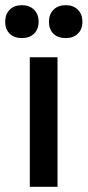

<svg xmlns="http://www.w3.org/2000/svg" viewBox="-32 -721 338 741"><path d="M52 -574Q23 -574 5.5 -591Q-12 -608 -12 -637Q-12 -666 5.5 -683.5Q23 -701 52 -701Q82 -701 99.5 -683.5Q117 -666 117 -637Q117 -608 99.5 -591Q82 -574 52 -574ZM222 -574Q191 -574 174 -591Q157 -608 157 -637Q157 -666 174.5 -683.5Q192 -701 222 -701Q251 -701 268.5 -683.5Q286 -666 286 -637Q286 -608 268.5 -591Q251 -574 222 -574ZM190 -500V0H83V-500Z"/></svg>

Font: Elaine Sans Medium
Style: Regular
Weight: 500
Designer: Wei Huang
Foundry: Wei Huang
Version: Version 2.001;December 24, 2019;FontCreator 12.0.0.2547 64-b